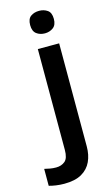

<svg xmlns="http://www.w3.org/2000/svg" viewBox="-208 -804 642 1096"><g transform="rotate(-15 113.0 -255.5)"><path d="M29 240Q4 240 -20 236.5Q-44 233 -61 228V128Q-44 132 -28 135Q-12 138 8 138Q39 138 60 120.5Q81 103 81 54V-542H207V67Q207 117 189 156Q171 195 132 217.5Q93 240 29 240ZM74 -685Q74 -722 94.5 -736.5Q115 -751 144 -751Q172 -751 193 -736.5Q214 -722 214 -685Q214 -649 193 -633.5Q172 -618 144 -618Q115 -618 94.5 -633.5Q74 -649 74 -685Z"/></g></svg>

Font: Noto Sans Tangsa SemiBold
Style: Regular
Weight: 600
Version: Version 1.504